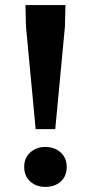

<svg xmlns="http://www.w3.org/2000/svg" viewBox="-20 -722 356 754"><path d="M80 -702 82 -618 120 -215H197L235 -618L237 -702ZM75 -67Q75 -31 98.5 -9.5Q122 12 158 12Q195 12 218.5 -9Q242 -30 242 -67Q242 -102 218 -123.5Q194 -145 158 -145Q123 -145 99 -123.5Q75 -102 75 -67Z"/></svg>

Font: Geom SemiBold
Style: Bold
Weight: 600
Version: Version 1.102